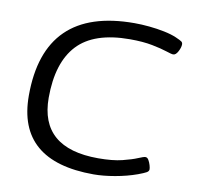

<svg xmlns="http://www.w3.org/2000/svg" viewBox="-79 -788 899 876"><g transform="rotate(10 370.0 -350.0)"><path d="M410 6Q57 6 57 -297Q57 -706 475 -706Q507 -706 543.5 -702.5Q580 -699 614 -692Q648 -685 671 -675Q694 -665 699.5 -660.5Q705 -656 705 -648Q705 -634 695 -615Q685 -596 673 -596Q665 -596 639.5 -604.5Q614 -613 571 -621.5Q528 -630 467 -630Q301 -630 224.5 -548Q148 -466 148 -303Q148 -70 418 -70Q485 -70 529 -81Q573 -92 597.5 -102.5Q622 -113 630 -113Q639 -113 645 -102.5Q651 -92 654.5 -80Q658 -68 658 -61Q658 -52 647.5 -46Q637 -40 610 -30Q563 -13 508.5 -3.5Q454 6 410 6Z"/></g></svg>

Font: Asap Expanded Expanded Regular
Style: Italic
Weight: 400
Width: 7
Italic angle: -6°
Designer: Pablo Cosgaya
Foundry: Omnibus-Type
Version: Version 3.001; ttfautohint (v1.8.4.7-5d5b)